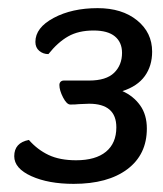

<svg xmlns="http://www.w3.org/2000/svg" viewBox="-20 -730 401 472"><path d="M341 -414Q341 -350 293 -314Q245 -278 161 -278Q99 -278 57 -297Q15 -316 15 -346Q15 -379 51 -386Q72 -362 99.5 -349Q127 -336 167 -336Q215 -336 240.5 -357Q266 -378 266 -417Q266 -475 199 -475L174 -474Q166 -473 153 -473Q144 -473 135 -490.5Q126 -508 126 -521Q126 -526 129 -529Q132 -532 137 -532H199Q241 -532 260.5 -551Q280 -570 280 -600Q280 -626 262.5 -640.5Q245 -655 210 -655Q173 -655 147.5 -640.5Q122 -626 99 -597Q86 -597 76.5 -605Q67 -613 67 -627Q67 -662 112 -686Q157 -710 220 -710Q280 -710 317 -680Q354 -650 354 -603Q354 -568 336 -543Q318 -518 281 -506Q308 -494 324.5 -471Q341 -448 341 -414Z"/></svg>

Font: Krub Medium
Style: Italic
Weight: 500
Italic angle: -8°
Designer: Ekaluck Peanpanawate
Foundry: Cadson Demak Co.,Ltd.
Version: Version 1.000; ttfautohint (v1.6)